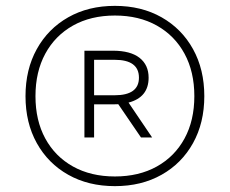

<svg xmlns="http://www.w3.org/2000/svg" viewBox="-20 -769 784 655"><path d="M372 -134Q281.5 -134 212.8 -172.8Q144 -211.5 105.5 -280.8Q67 -350 67 -441Q67 -532 105.5 -601.5Q144 -671 212.8 -710Q281.5 -749 372 -749Q462.5 -749 531.2 -710Q600 -671 638.5 -601.5Q677 -532 677 -441Q677 -350 638.5 -280.8Q600 -211.5 531.2 -172.8Q462.5 -134 372 -134ZM372 -167Q454 -167 515 -201Q576 -235 609.5 -296.5Q643 -358 643 -441Q643 -524 609.5 -585.8Q576 -647.5 515 -681.8Q454 -716 372 -716Q290 -716 229 -681.8Q168 -647.5 134.5 -585.8Q101 -524 101 -441Q101 -358 134.5 -296.5Q168 -235 229 -201Q290 -167 372 -167ZM268 -300V-596H365Q425 -596 456 -571.8Q487 -547.5 487 -504Q487 -437 418.5 -419L499 -300H461L383.5 -413.5Q374.5 -413 365 -413H301V-300ZM301 -444H371Q454 -444 454 -504Q454 -565 371 -565H301Z"/></svg>

Font: Encode Sans Condensed Condensed Thin
Style: Regular
Weight: 100
Width: 3
Designer: Multiple Designers
Foundry: Impallari Type
Version: Version 3.000; ttfautohint (v1.8.3) -l 8 -r 50 -G 200 -x 14 